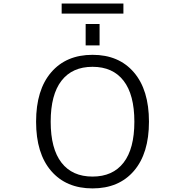

<svg xmlns="http://www.w3.org/2000/svg" viewBox="-20 -1048 1040 1078"><path d="M267.1 -641.6Q351.6 -740.2 499.5 -740.2Q647.5 -740.2 731.9 -641.6Q816.4 -543 816.4 -364.7Q816.4 -186.5 731.9 -88.4Q647.5 9.8 499.5 9.8Q351.6 9.8 267.1 -88.4Q182.6 -186.5 182.6 -364.7Q182.6 -543 267.1 -641.6ZM460.9 -793V-913.1H539.1V-793ZM326.2 -971.7V-1028.3H672.9V-971.7ZM325.2 -134.8Q385.7 -56.6 499.5 -56.6Q613.3 -56.6 673.8 -134.8Q734.4 -212.9 734.4 -364.7Q734.4 -516.6 673.8 -594.7Q613.3 -672.9 499.5 -672.9Q385.7 -672.9 325.2 -594.7Q264.6 -516.6 264.6 -364.7Q264.6 -212.9 325.2 -134.8Z"/></svg>

Font: GenEi Gothic M SemiLight
Style: Regular
Weight: 350
Designer: o_tamon (Modified); [Source Han Sans]
Ryoko NISHIZUKA  (kana & ideographs); Paul D. Hunt (Latin, Greek & Cyrillic); Wenl
Version: Version 1.1a;Original Version 1.004